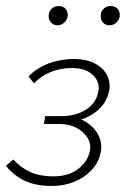

<svg xmlns="http://www.w3.org/2000/svg" viewBox="-29 -612 418 638"><path d="M142 6Q91 6 54 -11Q17 -28 -9 -61L15 -82Q41 -54 72.5 -40Q104 -26 148 -26Q199 -26 230 -50Q261 -74 269 -107Q275 -132 262.5 -153Q250 -174 225.5 -187Q201 -200 169 -200H117L121 -226H173Q222 -226 255.5 -247Q289 -268 297 -304Q305 -337 281 -361.5Q257 -386 210 -386Q172 -386 139 -372.5Q106 -359 84 -335L66 -358Q84 -377 108 -390Q132 -403 160.5 -409.5Q189 -416 216 -416Q260 -416 288.5 -400Q317 -384 328.5 -358Q340 -332 332 -303Q324 -273 303 -252Q282 -231 252.5 -219Q223 -207 186 -207L188 -224Q230 -224 258.5 -205.5Q287 -187 299.5 -159.5Q312 -132 305 -103Q298 -71 275 -46.5Q252 -22 218 -8Q184 6 142 6ZM162 -528Q148 -528 139.5 -538.5Q131 -549 133 -563Q134 -576 143.5 -584Q153 -592 167 -592Q181 -592 189 -582.5Q197 -573 196 -558Q194 -546 184.5 -537Q175 -528 162 -528ZM335 -528Q320 -528 312 -538.5Q304 -549 306 -563Q307 -576 316.5 -584Q326 -592 339 -592Q354 -592 362 -582.5Q370 -573 369 -558Q367 -546 357.5 -537Q348 -528 335 -528Z"/></svg>

Font: Ysabeau Infant ExtraLight
Style: Italic
Weight: 250
Italic angle: -12°
Designer: Christian Thalmann (Catharsis Fonts)
Version: Version 2.001;gftools[0.9.30]; featfreeze: ss01,ss02,lnum